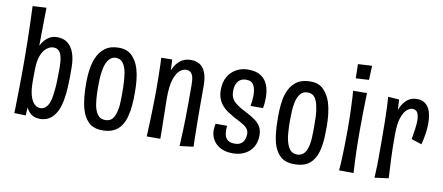

<svg xmlns="http://www.w3.org/2000/svg" viewBox="-65 -951 2829 1226"><g transform="rotate(10 1349.0 -338.0)"><path d="M233 7Q202 7 181 -6Q160 -19 146.5 -43.5Q133 -68 125 -100.5Q117 -133 114 -173Q111 -213 111 -257L146 -223Q146 -166 156 -130.5Q166 -95 183.5 -78Q201 -61 222 -61Q241 -61 255 -72.5Q269 -84 278 -105Q287 -126 290 -153Q293 -176 295.5 -198Q298 -220 298.5 -242Q299 -264 299.5 -288Q300 -312 300 -337Q300 -377 294 -404Q288 -431 275 -444Q262 -457 240 -457Q216 -457 194.5 -439Q173 -421 160 -386Q147 -351 147 -298L112 -251Q112 -283 114.5 -315Q117 -347 123.5 -377.5Q130 -408 140.5 -435Q151 -462 167 -482.5Q183 -503 204 -514.5Q225 -526 252 -526Q294 -526 320.5 -504.5Q347 -483 360.5 -446Q374 -409 375 -359Q376 -326 375.5 -296Q375 -266 374 -239.5Q373 -213 370.5 -187.5Q368 -162 363 -135Q352 -71 319 -32Q286 7 233 7ZM140 1 65 -1Q66 -4 66.5 -27.5Q67 -51 67.5 -88Q68 -125 69 -169.5Q70 -214 70 -259.5Q70 -305 70 -345Q70 -396 69 -453Q68 -510 66.5 -561Q65 -612 63.5 -648Q62 -684 62 -694L151 -699Q151 -692 150.5 -667.5Q150 -643 149.5 -605.5Q149 -568 148.5 -523.5Q148 -479 147.5 -432.5Q147 -386 147 -344Q147 -310 146.5 -267.5Q146 -225 145.5 -180.5Q145 -136 145 -97Z M637 10Q580 10 548 -21Q516 -52 502 -103Q492 -138 488 -180.5Q484 -223 484 -270Q484 -300 486.5 -328.5Q489 -357 494.5 -383Q500 -409 509 -431Q527 -475 561.5 -501.5Q596 -528 651 -528Q705 -528 736.5 -497Q768 -466 783 -417Q793 -384 797 -345Q801 -306 801 -264Q801 -221 798 -182Q795 -143 786 -110Q777 -73 758.5 -46Q740 -19 710.5 -4.5Q681 10 637 10ZM644 -58Q677 -58 693 -80Q709 -102 715 -137Q719 -154 720 -171.5Q721 -189 721.5 -208.5Q722 -228 722 -247Q722 -284 720 -318.5Q718 -353 713 -381Q706 -417 689.5 -439Q673 -461 644 -461Q627 -461 614.5 -453Q602 -445 593 -431.5Q584 -418 578 -399Q572 -379 568.5 -355Q565 -331 564 -304.5Q563 -278 563 -253Q563 -234 564 -214Q565 -194 566.5 -175.5Q568 -157 571 -141Q578 -104 595 -81Q612 -58 644 -58Z M1230 12 1141 23Q1142 3 1143.5 -24.5Q1145 -52 1146 -86Q1147 -120 1148 -160.5Q1149 -201 1149 -247Q1149 -262 1149 -282.5Q1149 -303 1149 -327Q1149 -351 1149 -375Q1149 -410 1143 -429Q1137 -448 1126 -456Q1115 -464 1099 -464Q1079 -464 1058 -447Q1037 -430 1022.5 -386.5Q1008 -343 1008 -263L969 -216Q969 -260 972.5 -305Q976 -350 985.5 -390.5Q995 -431 1011.5 -462.5Q1028 -494 1054.5 -512.5Q1081 -531 1118 -531Q1150 -531 1174 -517Q1198 -503 1212 -470Q1226 -437 1226 -380Q1226 -353 1226 -334.5Q1226 -316 1226 -303.5Q1226 -291 1226 -279.5Q1226 -268 1226 -254Q1226 -202 1226.5 -162Q1227 -122 1227.5 -90.5Q1228 -59 1228.5 -34.5Q1229 -10 1230 12ZM924 -1Q925 -24 926 -46.5Q927 -69 928 -95Q929 -121 930 -158Q931 -195 932 -247Q933 -319 932 -377Q931 -435 930 -471Q929 -507 928 -512L999 -513Q1000 -499 1001 -473.5Q1002 -448 1003 -415Q1004 -382 1005.5 -343.5Q1007 -305 1008 -263Q1009 -190 1010 -143.5Q1011 -97 1011.5 -64.5Q1012 -32 1012 -1Z M1483 10Q1436 10 1403.5 -7Q1371 -24 1354.5 -52.5Q1338 -81 1338 -116Q1338 -127 1339.5 -137Q1341 -147 1343 -157H1418Q1417 -150 1416.5 -142.5Q1416 -135 1416 -128Q1416 -106 1422 -89.5Q1428 -73 1443 -63Q1458 -53 1485 -53Q1509 -53 1524 -63Q1539 -73 1546 -90Q1553 -107 1553 -128Q1553 -150 1539 -165Q1525 -180 1501.5 -192.5Q1478 -205 1451 -219Q1430 -231 1409.5 -244.5Q1389 -258 1373 -276.5Q1357 -295 1347.5 -319.5Q1338 -344 1338 -376Q1338 -427 1358.5 -462Q1379 -497 1413 -515.5Q1447 -534 1488 -534Q1540 -534 1571 -514Q1602 -494 1616 -458.5Q1630 -423 1630 -376Q1630 -366 1629.5 -354.5Q1629 -343 1627.5 -331.5Q1626 -320 1624 -308H1543Q1546 -327 1548 -344Q1550 -361 1550 -377Q1550 -417 1536.5 -442.5Q1523 -468 1487 -468Q1465 -468 1449.5 -458Q1434 -448 1425.5 -429Q1417 -410 1417 -382Q1417 -356 1425.5 -338Q1434 -320 1450 -307.5Q1466 -295 1485 -283Q1509 -270 1534.5 -256.5Q1560 -243 1582.5 -227Q1605 -211 1618.5 -188.5Q1632 -166 1632 -132Q1632 -87 1612.5 -55.5Q1593 -24 1559.5 -7Q1526 10 1483 10Z M1881 10Q1822 10 1790 -20.5Q1758 -51 1744 -102Q1738 -126 1734.5 -152.5Q1731 -179 1729.5 -208.5Q1728 -238 1728 -270Q1728 -312 1732 -350.5Q1736 -389 1746 -420Q1762 -469 1797.5 -498.5Q1833 -528 1895 -528Q1948 -528 1979 -496.5Q2010 -465 2026 -416Q2036 -382 2040.5 -343Q2045 -304 2045 -264Q2045 -233 2044 -204Q2043 -175 2039.5 -149.5Q2036 -124 2030 -101Q2016 -49 1981.5 -19.5Q1947 10 1881 10ZM1888 -54Q1910 -54 1924.5 -64.5Q1939 -75 1947.5 -94Q1956 -113 1960 -136Q1963 -153 1964 -171.5Q1965 -190 1965.5 -209.5Q1966 -229 1966 -247Q1966 -284 1964.5 -318.5Q1963 -353 1956 -381Q1950 -414 1934 -435Q1918 -456 1888 -456Q1857 -456 1840 -434Q1823 -412 1816 -379Q1810 -351 1808.5 -318.5Q1807 -286 1807 -253Q1807 -233 1808 -212.5Q1809 -192 1810.5 -173Q1812 -154 1816 -137Q1823 -101 1840 -77.5Q1857 -54 1888 -54Z M2265 0 2171 -1Q2172 -7 2173.5 -29.5Q2175 -52 2176.5 -88Q2178 -124 2179 -169.5Q2180 -215 2180 -267Q2180 -337 2178 -392Q2176 -447 2174 -479.5Q2172 -512 2171 -517L2261 -518Q2261 -514 2260 -480Q2259 -446 2258 -390.5Q2257 -335 2257 -266Q2257 -215 2258 -170Q2259 -125 2260.5 -89.5Q2262 -54 2263.5 -30.5Q2265 -7 2265 0ZM2259 -603 2174 -598 2172 -690 2263 -695Z M2593 -278Q2599 -313 2603.5 -344.5Q2608 -376 2608 -401Q2608 -432 2598.5 -450.5Q2589 -469 2565 -469Q2547 -469 2528 -452Q2509 -435 2496 -395.5Q2483 -356 2483 -287L2442 -245Q2443 -279 2446.5 -318.5Q2450 -358 2459 -396.5Q2468 -435 2483 -466.5Q2498 -498 2522.5 -517Q2547 -536 2582 -536Q2619 -536 2640.5 -517Q2662 -498 2671 -466.5Q2680 -435 2680 -395Q2680 -361 2674.5 -325Q2669 -289 2660 -256ZM2402 6Q2403 -16 2404 -37Q2405 -58 2405.5 -79.5Q2406 -101 2406 -126Q2406 -151 2406 -180.5Q2406 -210 2406 -247Q2406 -305 2405 -354.5Q2404 -404 2402.5 -445.5Q2401 -487 2398 -518L2470 -513Q2472 -489 2473.5 -457Q2475 -425 2477.5 -383.5Q2480 -342 2483 -287Q2483 -241 2483.5 -200.5Q2484 -160 2486 -125Q2488 -90 2489.5 -60Q2491 -30 2492 -6Z"/></g></svg>

Font: Truculenta Medium
Style: Regular
Weight: 500
Version: Version 1.002